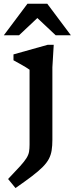

<svg xmlns="http://www.w3.org/2000/svg" viewBox="-46 -736 388 997"><path d="M107.5 -374Q102 -378.5 87.8 -387Q73.5 -395.5 56.2 -405.2Q39 -415 24 -423V-453.5L202 -503.5H233L226 -386.5V-9.5Q226 21 222.2 44.8Q218.5 68.5 207.8 89Q197 109.5 175.8 131Q154.5 152.5 120 178.8Q85.5 205 34.5 240.5L-4 193.5Q35.5 152.5 58.2 127.2Q81 102 91.5 85Q102 68 104.8 52.2Q107.5 36.5 107.5 14.5ZM-26 -553 96.5 -716.5H199.5L322 -553H243L133.5 -656H162.5L53 -553Z"/></svg>

Font: Newsreader 9pt Medium
Style: Regular
Weight: 500
Designer: Hugues Gentile
Foundry: Production Type
Version: Version 1.003